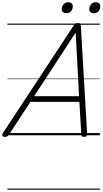

<svg xmlns="http://www.w3.org/2000/svg" viewBox="-66 -1205 913 1710"><path d="M-23 14Q-39 14 -44.5 5Q-50 -4 -40 -20L591 -979Q598 -991 606 -995.5Q614 -1000 628 -1000Q641 -1000 647 -994.5Q653 -989 654 -973L710 -14Q711 0 704.5 7Q698 14 683 14Q669 14 664 8.5Q659 3 658 -10L641 -298H205L16 -9Q6 5 -1.5 9.5Q-9 14 -23 14ZM238 -348H638L608 -915ZM524 -1087Q507 -1087 495.5 -1096Q484 -1105 484 -1123Q484 -1146 499 -1165.5Q514 -1185 542 -1185Q559 -1185 570.5 -1176.5Q582 -1168 582 -1149Q582 -1125 567.5 -1106Q553 -1087 524 -1087ZM769 -1087Q752 -1087 740.5 -1096Q729 -1105 729 -1123Q729 -1146 744 -1165.5Q759 -1185 787 -1185Q804 -1185 815.5 -1176.5Q827 -1168 827 -1149Q827 -1125 812.5 -1106Q798 -1087 769 -1087ZM0 475H823V485H0ZM0 -20H823V0H0ZM0 -505H823V-500H0ZM0 -995H823V-985H0Z"/></svg>

Font: Playwrite CZ Guides
Style: Regular
Weight: 400
Designer: Veronika Burian, José Scaglione
Foundry: TypeTogether
Version: Version 1.003